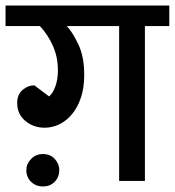

<svg xmlns="http://www.w3.org/2000/svg" viewBox="-30 -653 631 693"><path d="M65 -39Q65 -61 82 -79Q99 -97 125 -97Q152 -97 168 -79Q184 -61 184 -39Q184 -14 167.5 3Q151 20 125 20Q99 20 82 3Q65 -14 65 -39ZM147 -305Q161 -316 170 -341.5Q179 -367 179 -399Q179 -447 161 -487.5Q143 -528 114 -559H-10V-633H581V-559H493V0H400V-559H211Q232 -537 253 -492.5Q274 -448 274 -383Q274 -336 262 -300.5Q250 -265 230 -241Q210 -217 184.5 -204.5Q159 -192 131 -192Q91 -192 61.5 -216.5Q32 -241 32 -281Q32 -312 51.5 -328.5Q71 -345 94 -345Z"/></svg>

Font: Mukta Medium
Style: Regular
Weight: 500
Designer: Girish Dalvi and Yashodeep Gholap
Foundry: Ek Type
Version: Version 2.538;PS 1.002;hotconv 16.6.51;makeotf.lib2.5.65220;